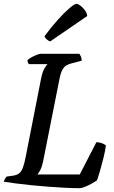

<svg xmlns="http://www.w3.org/2000/svg" viewBox="-31 -986 596 1006"><path d="M386 0Q355 0 313 -2Q271 -4 225 -7.5Q179 -11 134 -15.5Q89 -20 51 -25Q13 -30 -11 -34Q-9 -42 -4.5 -49.5Q0 -57 4 -61L34 -65Q57 -68 69.5 -78Q82 -88 89.5 -109Q97 -130 104 -166L183 -568Q191 -610 202.5 -628.5Q214 -647 218 -650H120Q117 -654 115 -659Q113 -664 113 -671Q120 -678 133.5 -685.5Q147 -693 161 -698.5Q175 -704 181 -704H385Q388 -700 392.5 -691Q397 -682 397 -668L348 -655Q331 -651 318.5 -644.5Q306 -638 296.5 -621.5Q287 -605 280 -569L195 -141Q189 -113 180.5 -96Q172 -79 165 -72H387L474 -241Q486 -241 500.5 -236.5Q515 -232 524 -224Q520 -194 511 -158Q502 -122 493 -91Q484 -60 477 -41Q466 -33 448.5 -23.5Q431 -14 414 -7Q397 0 386 0ZM232 -769Q222 -772 213 -780.5Q204 -789 202 -796Q239 -846 273.5 -884Q308 -922 334 -944Q360 -966 370 -966Q378 -966 391 -956Q404 -946 414.5 -931.5Q425 -917 426 -902Z"/></svg>

Font: Texturina Medium 12pt Medium
Style: Italic
Weight: 500
Italic angle: -11°
Version: Version 1.002